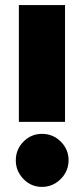

<svg xmlns="http://www.w3.org/2000/svg" viewBox="-20 -720 328 753"><path d="M54 -242V-700H235V-242ZM145 13Q102 13 72 -18Q42 -49 42 -91Q42 -134 72 -164.5Q102 -195 145 -195Q188 -195 218.5 -164.5Q249 -134 249 -91Q249 -63 235 -39.5Q221 -16 197.5 -1.5Q174 13 145 13Z"/></svg>

Font: MuseoModerno Black
Style: Regular
Weight: 900
Designer: Pablo Cosgaya, Héctor Gatti, Marcela Romero, and the Authors of The MuseoModerno Project.
Foundry: Omnibus-Type Team
Version: Version 1.001